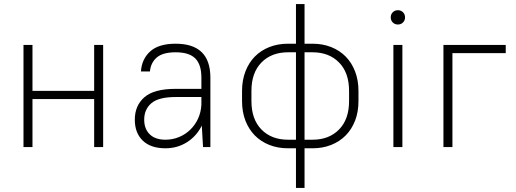

<svg xmlns="http://www.w3.org/2000/svg" viewBox="-20 -720 2526 940"><path d="M441 -235H139V0H95V-500H139V-275H441V-500H485V0H441Z M790 6Q718 6 679 -31.5Q640 -69 640 -134Q640 -203 687 -244Q734 -285 840 -285H966V-340Q966 -404 936 -434Q906 -464 840 -464Q777 -464 747.5 -438.5Q718 -413 714 -370H670Q674 -431 715.5 -468.5Q757 -506 840 -506Q1010 -506 1010 -340V0H974L968 -105Q942 -53 895 -23.5Q848 6 790 6ZM790 -36Q825 -36 856.5 -49Q888 -62 912 -85.5Q936 -109 950 -140Q964 -171 966 -207V-245H840Q757 -245 721.5 -215Q686 -185 686 -134Q686 -89 713 -62.5Q740 -36 790 -36Z M1390 6Q1340 6 1298.5 -10.5Q1257 -27 1227.5 -57Q1198 -87 1181.5 -129.5Q1165 -172 1165 -225V-275Q1165 -327 1181.5 -370Q1198 -413 1227.5 -443Q1257 -473 1298.5 -489.5Q1340 -506 1390 -506H1429V-700H1471V-506H1510Q1560 -506 1601.5 -489.5Q1643 -473 1672.5 -443Q1702 -413 1718.5 -370Q1735 -327 1735 -275V-225Q1735 -172 1718.5 -129.5Q1702 -87 1672.5 -57Q1643 -27 1601.5 -10.5Q1560 6 1510 6H1471V200H1429V6ZM1211 -225Q1211 -136 1260 -86Q1309 -36 1390 -36H1429V-464H1390Q1309 -464 1260 -414Q1211 -364 1211 -275ZM1471 -464V-36H1510Q1591 -36 1640 -86Q1689 -136 1689 -225V-275Q1689 -364 1640 -414Q1591 -464 1510 -464Z M1906 -500H1950V0H1906ZM1928 -600Q1913 -600 1903 -610Q1893 -620 1893 -635Q1893 -650 1903 -660Q1913 -670 1928 -670Q1943 -670 1953 -660Q1963 -650 1963 -635Q1963 -620 1953 -610Q1943 -600 1928 -600Z M2151 -500H2456V-460H2195V0H2151Z"/></svg>

Font: Retni Sans Light
Style: Regular
Weight: 300
Designer: Vitaly Kuzmin
Foundry: ParaType Ltd.
Version: Version 1.00;March 2, 2019;FontCreator 11.5.0.2425 64-bit; t